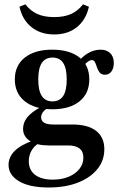

<svg xmlns="http://www.w3.org/2000/svg" viewBox="-20 -652 549 865"><path d="M199.2 192.7Q112.9 192.7 65.7 164.5Q18.5 136.3 18.5 91.1Q18.5 54.8 47.2 27Q75.8 -0.8 131.5 -19.4L154.8 -6.5Q133.9 5.6 121.8 27Q109.7 48.4 109.7 74.2Q109.7 113.7 137.9 135.5Q166.1 157.3 217.7 157.3Q258.1 157.3 289.1 144.4Q320.2 131.5 337.9 108.9Q355.6 86.3 355.6 58.1Q355.6 30.6 338.3 16.9Q321 3.2 286.3 3.2H198.4Q146 3.2 114.9 -16.9Q83.9 -37.1 83.9 -71.8Q83.9 -100 102.8 -123.4Q121.8 -146.8 161.3 -168.5L192.7 -164.5Q178.2 -154 171.8 -144.4Q165.3 -134.7 165.3 -123.4Q165.3 -107.3 179 -99.2Q192.7 -91.1 219.4 -91.1H305.6Q375.8 -91.1 412.9 -62.5Q450 -33.9 450 20.2Q450 71.8 418.1 110.5Q386.3 149.2 330.2 171Q274.2 192.7 199.2 192.7ZM216.1 -159.7Q137.1 -159.7 91.9 -195.6Q46.8 -231.5 46.8 -294.4Q46.8 -357.3 91.9 -392.7Q137.1 -428.2 215.3 -428.2Q293.5 -428.2 337.9 -393.1Q382.3 -358.1 382.3 -294.4Q382.3 -230.6 337.9 -195.2Q293.5 -159.7 216.1 -159.7ZM216.1 -195.2Q248.4 -195.2 264.5 -219.4Q280.6 -243.5 280.6 -294.4Q280.6 -344.4 264.5 -368.5Q248.4 -392.7 216.9 -392.7Q184.7 -392.7 168.5 -368.5Q152.4 -344.4 152.4 -294.4Q152.4 -243.5 168.5 -219.4Q184.7 -195.2 216.1 -195.2ZM453.2 -315.3Q437.1 -315.3 429 -325.4Q421 -335.5 416.9 -348.4Q412.9 -361.3 408.1 -371.4Q403.2 -381.5 393.5 -381.5Q387.9 -381.5 379.8 -376.6Q371.8 -371.8 362.9 -362.9Q354 -354 346 -340.3L329.8 -369.4Q347.6 -395.2 375.4 -411.7Q403.2 -428.2 433.1 -428.2Q460.5 -428.2 476.6 -412.5Q492.7 -396.8 492.7 -368.5Q492.7 -344.4 481.9 -329.8Q471 -315.3 453.2 -315.3ZM224.2 -496.8Q162.9 -496.8 121.8 -529.8Q80.6 -562.9 67.7 -621.8L94.4 -632.3Q117.7 -602.4 148.8 -588.7Q179.8 -575 224.2 -575Q268.5 -575 299.6 -588.7Q330.6 -602.4 354 -632.3L380.6 -621.8Q367.7 -562.9 326.6 -529.8Q285.5 -496.8 224.2 -496.8Z"/></svg>

Font: Playfair 9pt
Style: Bold
Weight: 700
Designer: Claus Eggers Sørensen
Foundry: Claus Eggers Sørensen
Version: Version 2.203